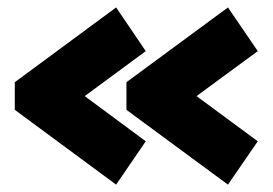

<svg xmlns="http://www.w3.org/2000/svg" viewBox="-20 -543 737 519"><path d="M293.9 -43.9 20 -246.1V-320.8L293.9 -522.9L374 -404.8L209 -283.2L374 -161.1ZM596.2 -43.9 321.8 -246.1V-320.8L596.2 -522.9L676.8 -404.8L511.2 -283.2L676.8 -161.1Z"/></svg>

Font: Kanit ExtraBold
Style: Regular
Weight: 800
Designer: Katatrad Team
Foundry: CadsonDemak
Version: Version 1.000;PS 001.000;hotconv 1.0.88;makeotf.lib2.5.64775